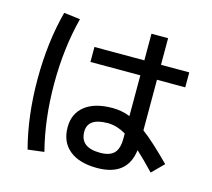

<svg xmlns="http://www.w3.org/2000/svg" viewBox="-116 -925 1231 1115"><g transform="rotate(15 500.0 -367.0)"><path d="M931 -535H761V-231Q827 -182 934 -74L865 -5Q801 -72 758 -111Q738 50 556 50Q449 50 390 1.5Q331 -47 331 -135Q331 -217 389.5 -263.5Q448 -310 556 -310Q610 -310 661 -290V-535H361V-625H661V-785H761V-625H931ZM238 -759Q190 -574 190 -360Q190 -146 238 39L140 51Q90 -139 90 -360Q90 -581 140 -771ZM661 -185Q605 -218 551 -218Q431 -218 431 -135Q431 -40 551 -40Q609 -40 635 -67Q661 -94 661 -155Z"/></g></svg>

Font: Mplus 1p Medium
Style: Regular
Weight: 500
Version: Version 1.061